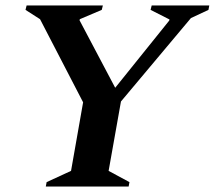

<svg xmlns="http://www.w3.org/2000/svg" viewBox="-20 -680 783 700"><path d="M147 0 150 -16 239 -57 283 -307 126 -610 73 -644 77 -660H355L351 -644L271 -610L270 -606L400 -360L597 -605L598 -609L529 -644L533 -660H743L740 -644L676 -614L421 -310L376 -57L452 -16L449 0Z"/></svg>

Font: Spectral SC
Style: Bold Italic
Weight: 700
Italic angle: -10°
Designer: Jean-Baptiste Levee
Foundry: Production Type
Version: Version 2.001